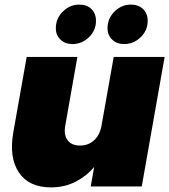

<svg xmlns="http://www.w3.org/2000/svg" viewBox="-20 -812 737 836"><path d="M696.8 -564 597.2 0H375L390.1 -85Q356.9 -45.4 309.1 -20.8Q261.2 3.9 202.1 3.9Q105.5 3.9 62 -61.3Q18.6 -126.5 38.1 -236.8L96.2 -564H316.9L264.2 -265.1Q256.8 -224.6 274.4 -201.4Q292 -178.2 328.1 -178.2Q364.7 -178.2 389.6 -201.2Q414.6 -224.1 421.9 -264.2L475.1 -564ZM294.9 -620.1Q263.7 -620.1 243.4 -639.4Q223.1 -658.7 223.1 -689Q223.1 -731.9 253.9 -762Q284.7 -792 325.2 -792Q358.4 -792 378.2 -772.5Q397.9 -752.9 397.9 -721.2Q397.9 -679.2 367.2 -649.7Q336.4 -620.1 294.9 -620.1ZM520 -620.1Q488.8 -620.1 468.5 -639.4Q448.2 -658.7 448.2 -689Q448.2 -731.9 478.8 -762Q509.3 -792 549.8 -792Q583 -792 603 -772.5Q623 -752.9 623 -721.2Q623 -679.2 592.3 -649.7Q561.5 -620.1 520 -620.1Z"/></svg>

Font: SVN-Poppins Black
Style: Italic
Weight: 900
Italic angle: -10°
Designer: Ninad Kale (Devanagari), Jonny Pinhorn (Latin)
Foundry: Indian Type Foundry
Version: Version 3.002 2017